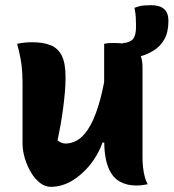

<svg xmlns="http://www.w3.org/2000/svg" viewBox="-20 -711 670 741"><path d="M104 -548Q147 -548 175.5 -536.5Q204 -525 218.5 -496Q233 -467 233 -413Q233 -385 230.5 -356Q228 -327 224 -296Q220 -265 214.5 -233.5Q209 -202 202 -169Q210 -163 217.5 -160Q225 -157 233 -157Q255 -157 277 -169Q299 -181 320 -212.5Q341 -244 359 -300.5Q377 -357 391 -446V-161H376Q358 -112 326.5 -73.5Q295 -35 256.5 -12.5Q218 10 176 10Q154 10 134.5 -5Q115 -20 100 -45Q85 -70 76 -99.5Q67 -129 67 -158Q67 -196 67 -233.5Q67 -271 67 -308.5Q67 -346 67 -383Q67 -431 62.5 -464.5Q58 -498 46 -542Q61 -545 74.5 -546.5Q88 -548 104 -548ZM424 -545Q465 -545 488 -533.5Q511 -522 520.5 -501.5Q530 -481 530 -453Q530 -387 530 -327.5Q530 -268 530 -212.5Q530 -157 530 -101Q530 -85 532 -66Q534 -47 538.5 -29.5Q543 -12 550 0Q543 1 535.5 2.5Q528 4 520.5 4.5Q513 5 505 5Q469 5 441 -11Q413 -27 397.5 -66Q382 -105 382 -173Q382 -237 382 -302Q382 -367 382 -428.5Q382 -490 382 -542Q392 -544 398 -544.5Q404 -545 410.5 -545Q417 -545 424 -545ZM499 -681Q507 -684 516 -686.5Q525 -689 536.5 -690Q548 -691 562 -691Q597 -691 613.5 -676Q630 -661 630 -631Q630 -588 615 -560.5Q600 -533 573 -516Q547 -500 522.5 -494Q498 -488 472 -488Q469 -488 466 -488Q463 -488 460 -488Q457 -488 454 -488Q454 -495 454 -501Q454 -507 454 -513.5Q454 -520 454 -528Q454 -536 454 -545Q461 -545 469.5 -547Q478 -549 486 -554Q495 -559 500 -572.5Q505 -586 505 -611Q505 -629 504 -645.5Q503 -662 499 -681Z"/></svg>

Font: Recursive Casual ExtraBold
Style: Regular
Weight: 800
Version: Version 1.047